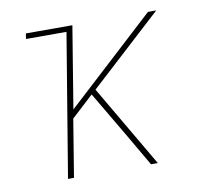

<svg xmlns="http://www.w3.org/2000/svg" viewBox="-64 -591 728 663"><g transform="rotate(-10 300.0 -260.0)"><path d="M123 0 206 -501H64L67 -520H230L183 -233L495 -520H524L270 -287L438 0H414L346 -117L254 -273L177 -202L144 0Z"/></g></svg>

Font: Iosevka SS04 Thin Extended
Style: Italic
Weight: 100
Width: 7
Italic angle: -9°
Monospace: yes
Designer: Belleve Invis
Foundry: Belleve Invis
Version: Version 19.0.0; ttfautohint (v1.8.4)